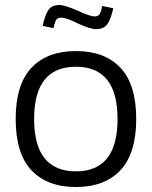

<svg xmlns="http://www.w3.org/2000/svg" viewBox="-20 -737 609 771"><path d="M285 -49Q452 -49 452 -259Q452 -469 285 -469Q117 -469 117 -259Q117 -49 285 -49ZM527 -259Q527 -121 463.5 -53.5Q400 14 285 14Q170 14 106.5 -53Q43 -120 43 -259Q43 -398 106.5 -465Q170 -532 285 -532Q400 -532 463.5 -465Q527 -398 527 -259ZM151 -633Q162 -681 176 -699Q190 -717 218 -717Q240 -717 295 -693Q342 -671 360 -671Q373 -671 379.5 -679.5Q386 -688 390 -713L435 -704Q424 -656 409.5 -638Q395 -620 367 -620Q341 -620 290 -644Q247 -666 225 -666Q212 -666 206 -657.5Q200 -649 195 -624Z"/></svg>

Font: Nacelle Light
Style: Regular
Weight: 300
Designer: Sora Sagano
Foundry: Sora Sagano
Version: Version 1.000;FEAKit 1.0